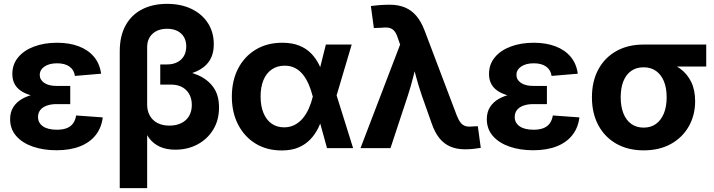

<svg xmlns="http://www.w3.org/2000/svg" viewBox="-20 -757 3648 981"><path d="M268.6 10.7Q201.7 10.7 147.9 -7.8Q94.2 -26.4 63 -62Q31.7 -97.7 31.7 -148.4Q31.7 -183.6 47.6 -209.2Q63.5 -234.9 93.3 -252Q123 -269 164.1 -277.3Q205.1 -285.6 255.4 -285.6H338.9V-225.1H269.5Q240.2 -225.1 218.8 -217.3Q197.3 -209.5 185.8 -194.8Q174.3 -180.2 174.3 -159.2Q174.3 -129.4 199.2 -111.8Q224.1 -94.2 270.5 -94.2Q301.3 -94.2 321.8 -102.5Q342.3 -110.8 353.8 -127.2Q365.2 -143.6 369.1 -167L504.9 -157.2Q498.5 -104.5 469 -66.9Q439.5 -29.3 388.9 -9.3Q338.4 10.7 268.6 10.7ZM259.8 -256.3Q207.5 -256.3 167.2 -263.4Q127 -270.5 99.1 -285.4Q71.3 -300.3 57.1 -323.5Q43 -346.7 43 -378.9Q43 -428.2 72.8 -464.1Q102.5 -500 154.3 -519.3Q206.1 -538.6 271.5 -538.6Q334.5 -538.6 382.6 -520.3Q430.7 -502 460.2 -466.8Q489.7 -431.6 496.6 -380.4L362.8 -369.1Q358.4 -399.9 335 -416.7Q311.5 -433.6 272 -433.6Q231.4 -433.6 207.3 -417Q183.1 -400.4 183.1 -374Q183.1 -349.6 205.8 -333.7Q228.5 -317.9 271 -317.9H338.9V-256.3Z M591.8 204.1V-493.7Q591.8 -573.7 622.1 -627.9Q652.3 -682.1 706.8 -709.7Q761.2 -737.3 833 -737.3Q905.3 -737.3 959 -711.2Q1012.7 -685.1 1042.5 -638.7Q1072.3 -592.3 1072.3 -531.2Q1072.3 -479 1049.1 -444.8Q1025.9 -410.6 982.7 -391.8Q939.5 -373 879.4 -365.7V-400.9Q941.9 -394.5 991.5 -373Q1041 -351.6 1070.1 -311.3Q1099.1 -271 1099.1 -208Q1099.1 -143.6 1069.6 -95Q1040 -46.4 989.5 -19.3Q939 7.8 876 7.8Q830.6 7.8 797.4 -7.1Q764.2 -22 742.7 -50.3Q721.2 -78.6 710.9 -119.1L731.9 -122.6V204.1ZM845.7 -115.2Q880.4 -115.2 906.2 -127.9Q932.1 -140.6 946 -164.3Q960 -188 960 -220.2Q960 -268.1 931.4 -296.4Q902.8 -324.7 854 -324.7H798.8V-427.7H833Q863.3 -427.7 885.5 -439Q907.7 -450.2 919.7 -470.9Q931.6 -491.7 931.6 -519.5Q931.6 -561.5 905.3 -585.7Q878.9 -609.9 834 -609.9Q787.1 -609.9 759.5 -584.5Q731.9 -559.1 731.9 -515.6V-221.2Q731.9 -190.4 745.4 -166.3Q758.8 -142.1 784.2 -128.7Q809.6 -115.2 845.7 -115.2Z M1419.4 11.7Q1342.8 11.7 1285.6 -23.4Q1228.5 -58.6 1196.5 -120.6Q1164.6 -182.6 1164.6 -263.2Q1164.6 -344.7 1196.5 -406.5Q1228.5 -468.3 1286.4 -503.4Q1344.2 -538.6 1422.4 -538.6Q1472.2 -538.6 1508.3 -524.2Q1544.4 -509.8 1569.1 -484.6Q1593.8 -459.5 1609.9 -427.2Q1626 -395 1635.7 -359.4H1671.4L1698.2 -274.9L1784.2 0H1650.9L1577.6 -265.6Q1568.8 -299.8 1556.2 -328.4Q1543.5 -356.9 1526.4 -377.7Q1509.3 -398.4 1486.6 -409.9Q1463.9 -421.4 1434.6 -421.4Q1396.5 -421.4 1368.7 -402.3Q1340.8 -383.3 1326.2 -348.1Q1311.5 -313 1311.5 -264.2Q1311.5 -215.8 1325.9 -180.4Q1340.3 -145 1367.2 -125.7Q1394 -106.4 1431.6 -106.4Q1461.4 -106.4 1485.1 -118.7Q1508.8 -130.9 1526.9 -152.3Q1544.9 -173.8 1557.6 -202.1Q1570.3 -230.5 1578.1 -262.7L1645 -529.3H1776.9L1697.8 -262.7L1670.4 -174.3H1634.3Q1623 -137.7 1606.7 -104.2Q1590.3 -70.8 1565.4 -44.7Q1540.5 -18.6 1504.9 -3.4Q1469.2 11.7 1419.4 11.7Z M1821.8 0 2024.4 -529.3 2012.7 -562.5Q2005.4 -585.9 1994.9 -598.4Q1984.4 -610.8 1969 -614.5Q1953.6 -618.2 1930.7 -615.2L1890.1 -613.8L1875 -726.1Q1895 -729 1920.9 -731Q1946.8 -732.9 1972.2 -732.9Q2015.1 -732.9 2048.8 -719Q2082.5 -705.1 2107.4 -675.8Q2132.3 -646.5 2149.9 -599.6L2314 -166.5Q2323.2 -143.1 2333.7 -130.1Q2344.2 -117.2 2358.4 -112.8Q2372.6 -108.4 2392.6 -110.8L2421.4 -112.3L2436.5 -1.5Q2419.9 1.5 2398.7 3.7Q2377.4 5.9 2355.5 5.9Q2313.5 5.9 2281 -8.1Q2248.5 -22 2224.9 -51.3Q2201.2 -80.6 2185.1 -127.9L2135.7 -267.6Q2119.1 -316.4 2105.7 -365.5Q2092.3 -414.6 2079.6 -466.3H2117.2Q2104 -415 2091.8 -365.7Q2079.6 -316.4 2063.5 -267.6L1975.1 0Z M2704.1 10.7Q2637.2 10.7 2583.5 -7.8Q2529.8 -26.4 2498.5 -62Q2467.3 -97.7 2467.3 -148.4Q2467.3 -183.6 2483.2 -209.2Q2499 -234.9 2528.8 -252Q2558.6 -269 2599.6 -277.3Q2640.6 -285.6 2690.9 -285.6H2774.4V-225.1H2705.1Q2675.8 -225.1 2654.3 -217.3Q2632.8 -209.5 2621.3 -194.8Q2609.9 -180.2 2609.9 -159.2Q2609.9 -129.4 2634.8 -111.8Q2659.7 -94.2 2706.1 -94.2Q2736.8 -94.2 2757.3 -102.5Q2777.8 -110.8 2789.3 -127.2Q2800.8 -143.6 2804.7 -167L2940.4 -157.2Q2934.1 -104.5 2904.5 -66.9Q2875 -29.3 2824.5 -9.3Q2773.9 10.7 2704.1 10.7ZM2695.3 -256.3Q2643.1 -256.3 2602.8 -263.4Q2562.5 -270.5 2534.7 -285.4Q2506.8 -300.3 2492.7 -323.5Q2478.5 -346.7 2478.5 -378.9Q2478.5 -428.2 2508.3 -464.1Q2538.1 -500 2589.8 -519.3Q2641.6 -538.6 2707 -538.6Q2770 -538.6 2818.1 -520.3Q2866.2 -502 2895.8 -466.8Q2925.3 -431.6 2932.1 -380.4L2798.3 -369.1Q2793.9 -399.9 2770.5 -416.7Q2747.1 -433.6 2707.5 -433.6Q2667 -433.6 2642.8 -417Q2618.7 -400.4 2618.7 -374Q2618.7 -349.6 2641.4 -333.7Q2664.1 -317.9 2706.5 -317.9H2774.4V-256.3Z M3268.6 11.2Q3189 11.2 3129.4 -22.5Q3069.8 -56.2 3037.1 -117.2Q3004.4 -178.2 3004.4 -259.8Q3004.4 -341.3 3036.9 -401.9Q3069.3 -462.4 3128.7 -495.8Q3188 -529.3 3267.6 -529.3H3588.4V-417H3362.8L3267.6 -413.1Q3231 -413.1 3204.8 -394.5Q3178.7 -376 3165 -341.8Q3151.4 -307.6 3151.4 -259.8Q3151.4 -212.4 3165.3 -177.5Q3179.2 -142.6 3205.6 -123.8Q3231.9 -105 3268.6 -105Q3305.7 -105 3331.8 -124Q3357.9 -143.1 3372.1 -177.7Q3386.2 -212.4 3386.2 -259.8Q3386.2 -307.6 3372.1 -341.8Q3357.9 -376 3331.8 -394.5Q3305.7 -413.1 3268.6 -413.1V-458Q3323.7 -458 3371.6 -445.3Q3419.4 -432.6 3455.3 -406.2Q3491.2 -379.9 3511.5 -338.6Q3531.7 -297.4 3531.7 -240.2Q3531.7 -168.5 3499.3 -111.3Q3466.8 -54.2 3408 -21.5Q3349.1 11.2 3268.6 11.2Z"/></svg>

Font: Inter 24pt
Style: Bold
Weight: 700
Designer: Rasmus Andersson
Foundry: rsms
Version: Version 4.001;git-66647c0bb